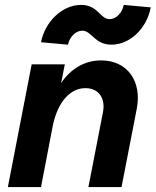

<svg xmlns="http://www.w3.org/2000/svg" viewBox="-20 -762 634 782"><path d="M399 -303 340 0H475L537 -319C559 -432 498 -516 392 -516C326 -516 269 -483 229 -424L244 -500H109L12 0H147L196 -255C217 -348 266 -403 328 -403C382 -403 411 -362 399 -303ZM434 -580C509 -580 578 -646 594 -732L484 -742C478 -710 453 -684 427 -684C387 -684 380 -742 310 -742C233 -742 163 -673 147 -590L257 -580C263 -611 288 -637 315 -637C354 -637 365 -580 434 -580Z"/></svg>

Font: Uncut Sans
Style: Bold Italic
Weight: 700
Italic angle: -11°
Designer: Kasper Nordkvist
Foundry: UNCUT.wtf
Version: Version 1.304;Glyphs 3.2 (3246)